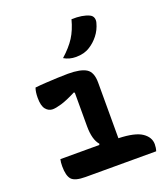

<svg xmlns="http://www.w3.org/2000/svg" viewBox="-147 -918 893 1021"><g transform="rotate(-20 300.0 -407.0)"><path d="M67 -135H287L290 -141Q260 -175 260 -251V-440L256 -444Q203 -417 170.5 -407.5Q138 -398 120 -398Q97 -398 81 -417.5Q65 -437 65 -482Q65 -516 73 -538Q98 -541 132.5 -543Q167 -545 201.5 -546.5Q236 -548 260 -548Q331 -548 363 -528Q395 -508 395 -449V-134Q488 -131 527 -104.5Q566 -78 566 -38Q566 -18 560 0H160Q101 0 82 -21Q63 -42 63 -96Q63 -119 67 -135ZM377 -814Q440 -816 477 -798Q491 -791 495 -778Q499 -765 495 -751Q485 -713 462 -684Q439 -655 411 -638Q379 -617 332 -617Q294 -617 264 -635Q311 -677 336.5 -717Q362 -757 377 -814Z"/></g></svg>

Font: Recursive Mn Csl St
Style: Bold
Weight: 700
Monospace: yes
Version: Version 1.079;hotconv 1.0.112;makeotfexe 2.5.65598; ttfautoh